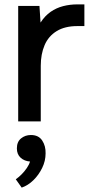

<svg xmlns="http://www.w3.org/2000/svg" viewBox="-20 -554 420 876"><path d="M63 0V-527H160L165 -451Q185 -482 211 -500Q237 -518 268 -526Q299 -534 333 -534Q342 -534 350 -534Q358 -534 365 -534V-435H333Q276 -435 238.5 -412Q201 -389 183.5 -348Q166 -307 166 -254V0ZM79 302 52 264Q65 255 78.5 241.5Q92 228 102.5 212.5Q113 197 117 183Q91 181 74 165.5Q57 150 57 123Q57 93 76 77.5Q95 62 121 62Q156 62 172.5 87Q189 112 188 146Q188 180 172.5 212Q157 244 132.5 268Q108 292 79 302Z"/></svg>

Font: Onest Medium
Style: Regular
Weight: 500
Designer: Dmitri Voloshin, Andrey Kudryavtsev
Foundry: Dmitri Voloshin, Andrey Kudryavtsev
Version: Version 1.000;gftools[0.9.33]